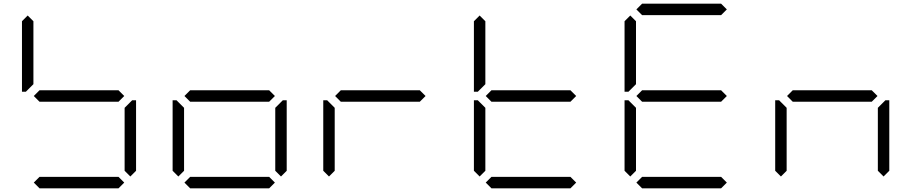

<svg xmlns="http://www.w3.org/2000/svg" viewBox="-20 -1020 4936 1040"><path d="M163 -500 194 -531H622L653 -500L622 -469H194ZM130 -533 120 -523H99V-905L130 -936L161 -905V-564ZM686 -467 696 -477H717V-95L686 -64L655 -95V-436ZM653 -31 622 0H194L163 -31L194 -62H622Z M946 -64 915 -95V-477H936L946 -467L977 -436V-95ZM979 -500 1010 -531H1438L1469 -500L1438 -469H1010ZM1502 -467 1512 -477H1533V-95L1502 -64L1471 -95V-436ZM1469 -31 1438 0H1010L979 -31L1010 -62H1438Z M1762 -64 1731 -95V-477H1752L1762 -467L1793 -436V-95ZM1795 -500 1826 -531H2254L2285 -500L2254 -469H1826Z M2578 -64 2547 -95V-477H2568L2578 -467L2609 -436V-95ZM2611 -500 2642 -531H3070L3101 -500L3070 -469H2642ZM2578 -533 2568 -523H2547V-905L2578 -936L2609 -905V-564ZM3101 -31 3070 0H2642L2611 -31L2642 -62H3070Z M3394 -64 3363 -95V-477H3384L3394 -467L3425 -436V-95ZM3427 -500 3458 -531H3886L3917 -500L3886 -469H3458ZM3458 -938 3427 -969 3458 -1000H3886L3917 -969L3886 -938ZM3394 -533 3384 -523H3363V-905L3394 -936L3425 -905V-564ZM3917 -31 3886 0H3458L3427 -31L3458 -62H3886Z M4210 -64 4179 -95V-477H4200L4210 -467L4241 -436V-95ZM4243 -500 4274 -531H4702L4733 -500L4702 -469H4274ZM4766 -467 4776 -477H4797V-95L4766 -64L4735 -95V-436Z"/></svg>

Font: DSEG7 Classic Mini
Style: Light
Weight: 300
Designer: Keshikan(Twitter:@keshinomi_88pro)
Version: Version 0.46